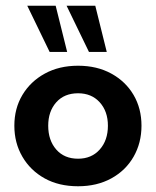

<svg xmlns="http://www.w3.org/2000/svg" viewBox="-20 -639 544 669"><path d="M252 10Q185 10 135.5 -17.5Q86 -45 58 -93Q30 -141 30 -201Q30 -261 58 -308Q86 -355 136 -382.5Q186 -410 252 -410Q318 -410 368 -382.5Q418 -355 445.5 -308Q473 -261 473 -201Q473 -141 445.5 -93Q418 -45 368 -17.5Q318 10 252 10ZM252 -86Q299 -86 327.5 -118Q356 -150 356 -201Q356 -251 327.5 -282.5Q299 -314 252 -314Q204 -314 176 -282.5Q148 -251 148 -201Q148 -150 176 -118Q204 -86 252 -86ZM290 -458 212 -619H312L352 -458ZM153 -458 75 -619H174L214 -458Z"/></svg>

Font: Rokkitt SemiBold
Style: Bold
Weight: 700
Version: Version 3.103